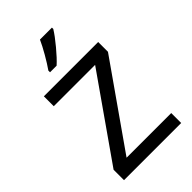

<svg xmlns="http://www.w3.org/2000/svg" viewBox="-271 -1022 1119 1119"><g transform="rotate(-45 288.0 -463.0)"><path d="M527.8 0H56.6V-85.9L412.6 -594.2H71.8V-675.8H519.5V-595.2L159.7 -82H527.8ZM250.5 -749.5H196.3V-763.2Q219.7 -796.4 246.8 -843.5Q273.9 -890.6 289.6 -925.8H388.2V-914.6Q366.7 -879.4 324.2 -828.4Q281.7 -777.3 250.5 -749.5Z"/></g></svg>

Font: Cadman
Style: Regular
Weight: 400
Designer: Paul James MIller
Foundry: High-Logic / Made with FontCreator
Version: Version 2.114;March 28, 2021;FontCreator 13.0.0.2683 64-bit